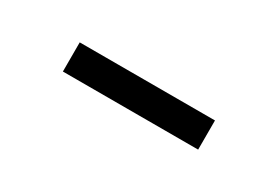

<svg xmlns="http://www.w3.org/2000/svg" viewBox="-9 -881 528 365"><g transform="rotate(30 255.0 -698.0)"><path d="M403.3 -666.5V-730.5H106.4V-666.5Z"/></g></svg>

Font: Winston
Style: Regular
Weight: 400
Designer: Vernon Adams, Kim Jin-seong, David Berlow, Cristiano Sobral
Foundry: The Winston Project Authors
Version: Version 3.004